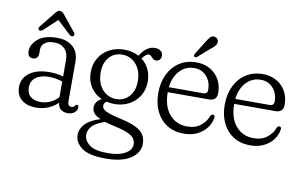

<svg xmlns="http://www.w3.org/2000/svg" viewBox="-85 -781 1876 1192"><g transform="rotate(10 853.0 -184.5)"><path d="M35.5 -97.5Q35.5 -154.5 82 -188Q128.5 -221.5 207 -221.5Q253 -221.5 294 -209.5V-312.5Q294 -359 269.8 -383.5Q245.5 -408 204.5 -408Q164.5 -408 144 -391.5Q123.5 -375 123.5 -349V-328Q123.5 -287.5 88.5 -287.5Q71 -287.5 63.2 -298.5Q55.5 -309.5 55.5 -326Q55.5 -371 96.8 -405.2Q138 -439.5 216 -439.5Q279.5 -439.5 316.5 -406.5Q353.5 -373.5 353.5 -313V-62.5Q353.5 -32.5 378 -32.5Q391.5 -32.5 398.5 -44Q404 -51.5 409 -51.5Q420 -51.5 420 -36.5Q420 -18.5 404 -4.2Q388 10 360.5 10Q332.5 10 316 -4.8Q299.5 -19.5 298 -45Q272 -19 236.8 -4.5Q201.5 10 161 10Q103 10 69.2 -18.8Q35.5 -47.5 35.5 -97.5ZM96 -106Q96 -67 120.5 -48Q145 -29 182 -29Q247 -29 294 -79V-178Q274.5 -184.5 253.2 -188.2Q232 -192 208.5 -192Q156.5 -192 126.2 -169.5Q96 -147 96 -106ZM313 -467.5Q303.5 -459 287.5 -472.5L204.5 -550L121 -472.5Q105.5 -460 95.5 -467.5Q92 -471 91.8 -477.2Q91.5 -483.5 97 -490L177.5 -590.5Q184.5 -598.5 190.2 -602.8Q196 -607 204 -607Q218.5 -607 232 -590.5L313 -490Q318.5 -483.5 317.8 -477.2Q317 -471 313 -467.5Z M690.5 -13Q775.5 5 814.8 34.2Q854 63.5 854 117.5Q854 172.5 799.8 209.5Q745.5 246.5 641 246.5Q536 246.5 490.8 212.8Q445.5 179 445.5 131.5Q445.5 94 475.2 62Q505 30 569 11Q535 -4 524.2 -20.2Q513.5 -36.5 513.5 -55Q513.5 -72.5 523.8 -87.8Q534 -103 555 -112.5Q510 -132.5 484 -172.2Q458 -212 458 -265.5Q458 -317 481.8 -356.2Q505.5 -395.5 546.8 -417.5Q588 -439.5 640 -439.5Q691.5 -439.5 732 -418L738 -426.5Q775.5 -483 825 -483Q848 -483 862 -472.2Q876 -461.5 876 -443Q876 -427 867.2 -417.2Q858.5 -407.5 843.5 -407.5Q831.5 -407.5 824.2 -414.8Q817 -422 810.2 -429Q803.5 -436 793 -436Q778.5 -436 753.5 -404Q783.5 -381.5 800.2 -346.8Q817 -312 817 -269Q817 -218 793.2 -179.2Q769.5 -140.5 729 -118.5Q688.5 -96.5 638 -96.5Q611 -96.5 587 -102Q570.5 -91 570.5 -75Q570.5 -63 579.8 -53Q589 -43 615 -33.5Q641 -24 690.5 -13ZM630.5 -407Q579.5 -406.5 548 -367.5Q516.5 -328.5 519.5 -266Q522 -203 557.2 -165.5Q592.5 -128 644.5 -128.5Q695.5 -129.5 727 -168.5Q758.5 -207.5 755.5 -270Q753 -333 717.5 -370.5Q682 -408 630.5 -407ZM498 121.5Q498 157 532 184Q566 211 649 211Q719 211 758.8 188Q798.5 165 798.5 131Q798.5 95.5 768.2 75.5Q738 55.5 660 38.5Q625.5 31 600 23Q542 42.5 520 67Q498 91.5 498 121.5Z M1260 -275Q1260 -226.5 1209 -226.5H950.5Q951 -136 994 -86.8Q1037 -37.5 1105 -37.5Q1157.5 -37.5 1190.5 -64.2Q1223.5 -91 1235 -124.5Q1241.5 -137.5 1251.5 -137.5Q1265 -137.5 1263 -120Q1258.5 -86.5 1236.8 -56.8Q1215 -27 1178.2 -8.5Q1141.5 10 1092.5 10Q1031 10 986.2 -18.2Q941.5 -46.5 917.5 -96.5Q893.5 -146.5 893.5 -212Q893.5 -277 918 -328.5Q942.5 -380 987.8 -409.8Q1033 -439.5 1095.5 -439.5Q1143 -439.5 1180.2 -418.8Q1217.5 -398 1238.8 -361Q1260 -324 1260 -275ZM1087.5 -402.5Q1033.5 -402.5 996.5 -363Q959.5 -323.5 952 -258H1168.5Q1195.5 -258 1195.5 -284Q1195.5 -334.5 1166 -368.5Q1136.5 -402.5 1087.5 -402.5ZM1127.5 -575Q1140 -596 1151 -607.5Q1162 -619 1178.5 -615.5Q1191 -613.5 1197.5 -603.5Q1204 -593.5 1202 -581.5Q1200 -569.5 1190.8 -559.8Q1181.5 -550 1167.5 -539.5L1091.5 -473Q1081 -466 1074.5 -473Q1070.5 -477 1071.5 -482Q1072.5 -487 1075.5 -491.5Z M1679 -275Q1679 -226.5 1628 -226.5H1369.5Q1370 -136 1413 -86.8Q1456 -37.5 1524 -37.5Q1576.5 -37.5 1609.5 -64.2Q1642.5 -91 1654 -124.5Q1660.5 -137.5 1670.5 -137.5Q1684 -137.5 1682 -120Q1677.5 -86.5 1655.8 -56.8Q1634 -27 1597.2 -8.5Q1560.5 10 1511.5 10Q1450 10 1405.2 -18.2Q1360.5 -46.5 1336.5 -96.5Q1312.5 -146.5 1312.5 -212Q1312.5 -277 1337 -328.5Q1361.5 -380 1406.8 -409.8Q1452 -439.5 1514.5 -439.5Q1562 -439.5 1599.2 -418.8Q1636.5 -398 1657.8 -361Q1679 -324 1679 -275ZM1506.5 -402.5Q1452.5 -402.5 1415.5 -363Q1378.5 -323.5 1371 -258H1587.5Q1614.5 -258 1614.5 -284Q1614.5 -334.5 1585 -368.5Q1555.5 -402.5 1506.5 -402.5Z"/></g></svg>

Font: Fraunces 144pt SuperSoft Light
Style: Regular
Weight: 300
Version: Version 1.000;[0bf87f6ff]